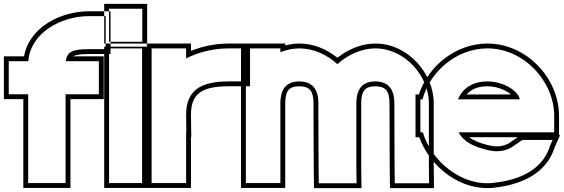

<svg xmlns="http://www.w3.org/2000/svg" viewBox="-137 -877 2902 988"><path d="M201.7 -562H286.8H371.8V-392H286.8H200.5V-20V65H8V-20V-392H-7H-92V-562H-7H8.7C20 -708.1 175.6 -794 321.8 -794H406.8V-624H321.8C237.4 -624 207.7 -612 201.7 -562ZM239.4 -587C249.6 -593.8 274.6 -599 321.8 -599H431.8V-819H321.8C175.2 -819 13.9 -737.5 -13.3 -587H-117V-367H-17V90H225.5V-367H396.8V-587Z M509.2 -662H510.2H595.2V-832H510.2H509.2H424.2V-662ZM424.2 -543V-628H594.2V-543V-20V65H424.2V-20ZM399.2 -637V-857H620.2V-637ZM399.2 -653V90H619.2V-653Z M820.8 -576.6C886.9 -609.8 964.6 -628 1039.7 -628H1124.7V-458H1039.7C893.3 -458 821.9 -410.5 820.7 -288.9V-283L821.9 -197H820.7V-20V65H643.2V-20V-281C643.2 -282.2 643.2 -283.4 643.2 -284.6V-543V-628H820.7ZM845.7 -615.3 845.7 -653H618.2V-284.7C618.2 -283.4 618.2 -282.1 618.2 -281V90H845.7V-172H847.2L845.7 -283.2V-288.8C846.7 -393.7 899.2 -433 1039.7 -433H1149.7V-653H1039.7C973.9 -653 905.8 -639.4 845.7 -615.3Z M1599.3 -546.8C1652.6 -595.5 1722.4 -627.5 1794.5 -628C1947.5 -628 2070.9 -484 2069.9 -345V-20L2070.9 66H1894.5L1893.4 -19L1892.2 -345C1892.2 -423 1857.8 -457 1794.5 -458C1731.7 -458 1697.2 -423.5 1696.8 -346.7L1696.7 -345V-260V-20L1697.9 66H1503.5L1502.4 -19L1501.5 -260H1501.2V-345C1501.2 -423 1466.8 -457 1403.5 -458C1340.2 -458 1305.8 -423 1305.8 -345V-260V-20V65H1128.2V-20V-260V-345V-543V-628H1305.8V-608.3C1336.9 -620.7 1369.9 -627.8 1403.5 -628C1476 -628 1545.9 -595.7 1599.3 -546.8ZM1476.4 -258 1477.4 -18.8 1478.9 91H1723.2L1721.7 -20.2L1721.7 -344.9L1721.8 -346.5C1722.2 -413.7 1745.6 -433 1794.3 -433C1843.9 -432.2 1867.3 -413.3 1867.3 -344.9L1868.4 -18.8L1869.9 91H2096.2L2094.9 -20.1V-344.9C2096 -496.9 1963.1 -653 1794.4 -653C1722.2 -652.5 1653.8 -623.4 1599.3 -579.8C1543.5 -624.6 1476 -653 1403.4 -653C1378.5 -652.8 1353.6 -649.1 1330.7 -643V-653H1103.2V90H1330.7V-345C1330.7 -413.5 1354.3 -433 1403.3 -433C1452.9 -432.2 1476.2 -413.2 1476.2 -345Z M2219.8 -366H2537.2C2537.2 -394 2472.8 -457 2370.5 -458C2298.4 -458 2245 -425.5 2219.8 -366ZM2039 -196H2026.2V-281V-366H2037.4C2075.3 -509.5 2212.3 -627.2 2370.5 -628C2560.2 -628 2714.7 -458 2714.7 -281V-196H2629.7H2222.8C2250.5 -144.9 2306.2 -119.9 2376.2 -104H2377.4C2420 -93 2466 -100 2497 -120L2551 -157H2706.8L2693.8 -128C2663.8 -29 2576.3 45 2402.7 64C2239.2 83.4 2082 -47.4 2039 -196ZM2264.4 -391C2288.5 -418.2 2323.2 -433 2370.4 -433C2425.9 -432.5 2469.1 -410.7 2492 -391ZM2527.2 -171 2483.2 -140.8C2458.4 -125.2 2419.6 -118.9 2383.7 -128.2L2380.6 -129H2379.1C2335.7 -139.1 2300.8 -152.8 2276.9 -171ZM2739.7 -182V-281C2739.7 -471.5 2575.2 -653 2370.4 -653C2206.3 -652.1 2066 -535.9 2018.7 -391H2001.2V-171H2020.7C2074.1 -19.4 2234.1 109.1 2405.5 88.8C2584.8 69.2 2683.6 -10.5 2717.2 -119.2L2745.4 -182Z"/></svg>

Font: Nordica Plus
Style: NordicaClassicBkExtOl
Weight: 900
Version: Version 1.01